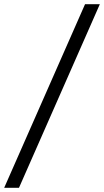

<svg xmlns="http://www.w3.org/2000/svg" viewBox="-114 -780 499 921"><path d="M-94 121H-23L365 -760H294Z"/></svg>

Font: Noto Serif Condensed Extra
Style: Italic
Weight: 800
Width: 3
Italic angle: -12°
Designer: Monotype Design Team
Foundry: Monotype Imaging Inc.
Version: Version 1.901